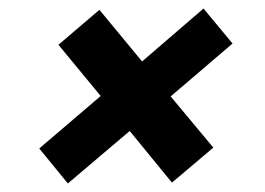

<svg xmlns="http://www.w3.org/2000/svg" viewBox="-20 -515 622 450"><path d="M139 -85 72 -167 216 -290 117 -410 213 -492 313 -371 457 -495 525 -413 380 -289 480 -169 383 -87 284 -208Z"/></svg>

Font: DM Sans 20pt ExtraBold
Style: Italic
Weight: 800
Italic angle: -10°
Version: Version 4.004;gftools[0.9.30]